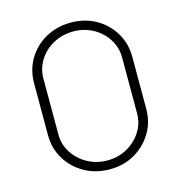

<svg xmlns="http://www.w3.org/2000/svg" viewBox="-108 -809 862 919"><g transform="rotate(-15 323.5 -349.5)"><path d="M325 14Q255 14 199.5 -17.5Q144 -49 112 -102Q80 -155 80 -221V-478Q80 -544 112 -597.5Q144 -651 199.5 -682Q255 -713 325 -713Q394 -713 448.5 -682Q503 -651 535 -597.5Q567 -544 567 -478V-221Q567 -155 535 -102Q503 -49 448.5 -17.5Q394 14 325 14ZM325 -30Q378 -30 422 -54.5Q466 -79 492.5 -120Q519 -161 519 -211V-488Q519 -538 492.5 -579.5Q466 -621 422 -645Q378 -669 325 -669Q271 -669 226.5 -645Q182 -621 155.5 -579.5Q129 -538 129 -488V-211Q129 -161 155.5 -120Q182 -79 226.5 -54.5Q271 -30 325 -30Z"/></g></svg>

Font: MuseoModerno ExtraLight
Style: Regular
Weight: 200
Designer: Pablo Cosgaya, Héctor Gatti, Marcela Romero, and the Authors of The MuseoModerno Project.
Foundry: Omnibus-Type Team
Version: Version 1.001